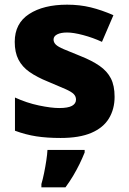

<svg xmlns="http://www.w3.org/2000/svg" viewBox="-20 -580 551 821"><path d="M470 -166Q470 -114 446 -74Q422 -34 371 -12Q320 10 239 10Q181 10 135.5 3Q90 -4 44 -21V-163Q94 -140 146.5 -129Q199 -118 233 -118Q271 -118 288 -127.5Q305 -137 305 -154Q305 -168 295 -178Q285 -188 259 -199.5Q233 -211 185 -231Q138 -250 106.5 -272Q75 -294 59 -325Q43 -356 43 -401Q43 -480 104.5 -520Q166 -560 267 -560Q321 -560 368 -548.5Q415 -537 465 -515L416 -401Q377 -419 335.5 -430Q294 -441 267 -441Q240 -441 224.5 -433Q209 -425 209 -411Q209 -399 218.5 -389.5Q228 -380 253 -369.5Q278 -359 325 -340Q373 -321 405.5 -298.5Q438 -276 454 -245Q470 -214 470 -166ZM342 72Q332 97 320 121.5Q308 146 293.5 170.5Q279 195 260 221H157V207Q163 187 168.5 160Q174 133 178 106.5Q182 80 183 61H342Z"/></svg>

Font: Noto Sans Oriya ExtraBold
Style: Regular
Weight: 800
Version: Version 2.003